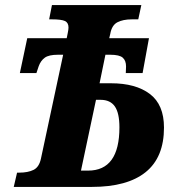

<svg xmlns="http://www.w3.org/2000/svg" viewBox="-20 -734 721 754"><path d="M47 -56H55Q90 -56 112 -67Q134 -78 141 -112L228 -519H207Q172 -519 156 -507.5Q140 -496 132 -474L123 -447H58L87 -584H242L246 -604Q249 -618 249 -626Q249 -645 235 -651.5Q221 -658 184 -658H173L184 -714H535L523 -658H498Q463 -658 441 -646.5Q419 -635 413 -601L409 -584H565L540 -447H474L475 -473Q475 -496 462 -507.5Q449 -519 413 -519H394L371 -407H416Q513 -407 568.5 -365Q624 -323 624 -233Q624 -116 552 -58Q480 0 341 0H34ZM326 -64Q449 -64 449 -234Q449 -290 431 -316Q413 -342 375 -342H357L298 -64Z"/></svg>

Font: Noto Serif NarrowExtraBold
Style: Italic
Weight: 800
Width: 4
Italic angle: -12°
Designer: Monotype Design Team
Foundry: Monotype Imaging Inc.
Version: Version 1.001